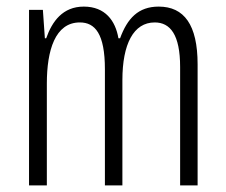

<svg xmlns="http://www.w3.org/2000/svg" viewBox="-20 -655 685 582"><path d="M461 -635C399 -635 366 -599 344 -539H339C330 -592 299 -635 234 -635C170 -635 138 -590 120 -539H116L110 -625H68V-93H122V-402C122 -502 147 -587 222 -587C268 -587 298 -553 298 -445V-93H351V-412C351 -522 385 -587 449 -587C496 -587 526 -550 526 -452V-93H579V-460C579 -580 538 -635 461 -635Z"/></svg>

Font: Noto Sans Kannada UI ExtraCondensed Light
Style: Regular
Weight: 300
Width: 2
Designer: Jelle Bosma - Monotype Design Team
Foundry: Monotype Imaging Inc.
Version: Version 2.005